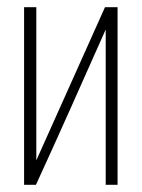

<svg xmlns="http://www.w3.org/2000/svg" viewBox="-20 -514 394 534"><path d="M47 0V-494H81V-68L272 -494H307V0H274V-432Q226 -324 178 -216.5Q130 -109 80 0Z"/></svg>

Font: Alumni Sans ExtraLight
Style: Regular
Weight: 250
Version: Version 1.018